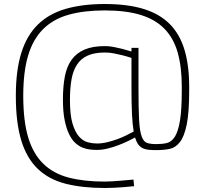

<svg xmlns="http://www.w3.org/2000/svg" viewBox="-20 -739 1025 958"><path d="M924 -288Q924 -180 912 -119.5Q900 -59 878 -30.5Q856 -2 826.5 4Q797 10 761 10Q740 10 723 8.5Q706 7 693 1Q680 -5 670.5 -17.5Q661 -30 654 -53Q641 -46 619.5 -35.5Q598 -25 572 -15Q546 -5 518 2Q490 9 463 9Q448 9 429.5 7Q411 5 392 -2.5Q373 -10 355.5 -26Q338 -42 324.5 -70Q311 -98 302.5 -140Q294 -182 294 -243Q294 -307 303.5 -357Q313 -407 337 -440.5Q361 -474 401.5 -491.5Q442 -509 504 -509Q525 -509 548 -504.5Q571 -500 591 -495Q614 -489 636 -482V-500H671V-300Q671 -198 674 -141.5Q677 -85 687 -58Q697 -31 714.5 -25.5Q732 -20 761 -20Q790 -20 813 -25.5Q836 -31 852.5 -57Q869 -83 878 -137Q887 -191 887 -288V-306Q887 -405 866.5 -477Q846 -549 800.5 -595.5Q755 -642 682 -664.5Q609 -687 503 -687Q399 -687 322.5 -665.5Q246 -644 195.5 -594Q145 -544 120.5 -462.5Q96 -381 96 -261Q96 -136 120.5 -54Q145 28 195.5 77.5Q246 127 322.5 147Q399 167 503 167Q518 167 542 165.5Q566 164 589 162Q616 160 646 157L649 190Q620 193 594 195Q571 197 546 198Q521 199 503 199Q392 199 308.5 178Q225 157 169.5 104.5Q114 52 86.5 -37Q59 -126 59 -261Q59 -388 86.5 -475.5Q114 -563 169.5 -617Q225 -671 308.5 -695Q392 -719 503 -719Q617 -719 697.5 -694Q778 -669 828 -618Q878 -567 901 -489Q924 -411 924 -305ZM463 -23Q489 -23 515.5 -29.5Q542 -36 566.5 -45Q591 -54 612 -64.5Q633 -75 647 -83Q641 -118 638.5 -170Q636 -222 636 -300V-450Q615 -457 592 -463Q572 -468 549 -472.5Q526 -477 504 -477Q451 -477 417 -461.5Q383 -446 363.5 -415.5Q344 -385 336.5 -341Q329 -297 329 -240Q329 -165 342 -122Q355 -79 375 -57Q395 -35 418.5 -29Q442 -23 463 -23Z"/></svg>

Font: Panefresco 1wt
Style: Regular
Weight: 250
Version: Version 1.000